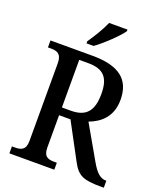

<svg xmlns="http://www.w3.org/2000/svg" viewBox="-166 -1036 961 1141"><g transform="rotate(20 314.5 -465.5)"><path d="M239 -784V-771H284C337 -809 417 -886 440 -921V-931H324C305 -886 268 -826 239 -784ZM32 0H316V-44H299C261 -44 232 -52 232 -110V-314H304L424 -90C463 -15 500 0 610 0H629V-44H626C589 -44 562 -71 531 -125L409 -338C477 -363 544 -415 544 -524C544 -652 467 -714 298 -714H32V-670H52C88 -670 119 -661 119 -603V-110C119 -52 88 -44 52 -44H32ZM288 -363H232V-664H290C387 -664 425 -620 425 -519C425 -416 389 -363 288 -363Z"/></g></svg>

Font: Noto Serif Armenian SemiCondensed Medium
Style: Regular
Weight: 500
Width: 4
Designer: Monotype Design Team
Foundry: Monotype Imaging Inc.
Version: Version 2.008